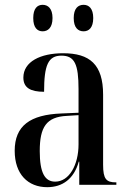

<svg xmlns="http://www.w3.org/2000/svg" viewBox="-20 -767 537 797"><path d="M327 -637C349 -637 367 -652 367 -692C367 -732 349 -747 327 -747C304 -747 286 -732 286 -692C286 -652 304 -637 327 -637ZM157 -637C179 -637 198 -652 198 -692C198 -732 179 -747 157 -747C135 -747 118 -732 118 -692C118 -652 135 -637 157 -637ZM176 10C239 10 287 -24 307 -96H309V0H463V-10H461C421 -10 408 -24 408 -83V-374C408 -500 352 -546 242 -546C148 -546 77 -511 77 -445C77 -403 106 -386 163 -386C163 -497 180 -536 235 -536C290 -536 306 -500 306 -397V-299L235 -296C105 -291 41 -245 41 -141C41 -44 96 10 176 10ZM209 -13C166 -13 145 -50 145 -140C145 -239 172 -282 258 -286L306 -289V-168C306 -82 267 -13 209 -13Z"/></svg>

Font: Noto Serif Display Condensed Medium
Style: Regular
Weight: 500
Width: 3
Designer: Monotype Design Team
Foundry: Monotype Imaging Inc.
Version: Version 2.009